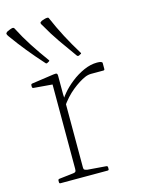

<svg xmlns="http://www.w3.org/2000/svg" viewBox="-117 -816 650 882"><g transform="rotate(-15 207.5 -375.0)"><path d="M143 -549Q138 -547 135 -551Q98 -592 65.5 -632Q33 -672 3 -714Q-2 -721 -3 -725Q-4 -729 -2.5 -731Q-1 -733 3 -736Q9 -739 16.5 -742Q24 -745 30 -746Q37 -746 39 -741Q63 -694 91.5 -650Q120 -606 153 -561Q157 -557 152 -554ZM292 -544Q286 -543 283 -547Q251 -591 221.5 -633.5Q192 -676 167 -721Q162 -728 161 -732Q160 -736 162 -738Q164 -740 169 -743Q175 -745 182.5 -747.5Q190 -750 196 -750Q203 -750 204 -745Q225 -696 249.5 -649.5Q274 -603 303 -556Q307 -550 301 -549ZM141 0V-327H177V0ZM389 -455Q389 -449 383 -449H325Q318 -449 310.5 -447.5Q303 -446 296 -443Q266 -430 232 -402.5Q198 -375 169 -333L163 -351Q171 -370 191 -394Q211 -418 239.5 -440.5Q268 -463 300.5 -477.5Q333 -492 364 -492Q389 -492 389 -483ZM59 0Q53 0 53 -6V-14Q53 -20 59 -21L128 -29Q136 -30 138.5 -33.5Q141 -37 141 -47V-180H177V-43Q177 -35 180.5 -32.5Q184 -30 194 -28L283 -21Q289 -20 289 -14V-6Q289 0 283 0ZM141 -327V-471L160 -446L52 -455Q46 -456 46 -462V-469Q46 -475 52 -476L156 -491Q169 -493 172.5 -490.5Q176 -488 176 -480V-392L177 -374V-327Z"/></g></svg>

Font: Hahmlet Thin
Style: Regular
Weight: 250
Version: Version 1.002